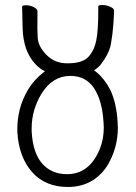

<svg xmlns="http://www.w3.org/2000/svg" viewBox="-20 -731 540 764"><path d="M49 -220Q49 -256 58.5 -295Q68 -334 92 -375Q115 -413 153 -443L159 -448L152 -451Q133 -462 119 -478Q73 -528 70 -618L68 -705Q68 -710 84 -710Q100 -710 114.5 -702.5Q129 -695 129 -687V-650Q128 -618 130 -583Q131 -547 164.5 -513Q198 -479 248 -479Q308 -479 331.5 -504.5Q355 -530 363 -569.5Q371 -609 371 -687Q371 -696 371 -706Q371 -711 387.5 -711Q404 -711 419 -704Q434 -697 434 -689Q434 -676 431 -634Q428 -592 421 -554.5Q414 -517 380 -473Q372 -463 360 -455L354 -451L360 -447Q395 -420 420 -371Q444 -319 448 -244Q449 -233 449 -223Q449 -141 406 -70Q350 13 250 13Q160 13 107.5 -46.5Q55 -106 49 -206Q49 -213 49 -220ZM377 -138Q393 -177 393 -224Q393 -234 392 -244Q387 -330 354.5 -379.5Q322 -429 260 -429Q189 -429 145 -358Q106 -293 106 -221Q106 -214 106 -207Q111 -122 148 -80Q185 -38 247 -38Q336 -38 377 -138Z"/></svg>

Font: Moon Stars Kai T HW Light
Style: Regular
Weight: 300
Designer: GuiWonder
Version: Version 1.101